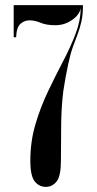

<svg xmlns="http://www.w3.org/2000/svg" viewBox="-20 -720 378 750"><path d="M159 10Q133 10 115.8 -11.2Q98.5 -32.5 98.5 -92.5Q98.5 -166.5 118.2 -233.8Q138 -301 167.2 -362.2Q196.5 -423.5 226 -479.8Q255.5 -536 275.2 -587.8Q295 -639.5 295 -688Q291 -662.5 261.5 -642Q232 -621.5 197 -621.5Q160.5 -621.5 138.8 -631Q117 -640.5 95 -640.5Q75.5 -640.5 60 -627Q44.5 -613.5 43 -574.5H33.5V-700H304Q304 -662.5 298.2 -636.8Q292.5 -611 283.8 -588Q275 -565 265 -537.5Q255 -510 246.5 -469.5Q241 -444.5 236.2 -418.2Q231.5 -392 227.5 -365.5Q220 -306 219 -237.8Q218 -169.5 218 -92.5Q218 -32.5 201.2 -11.2Q184.5 10 159 10Z"/></svg>

Font: Imbue 100pt SemiBold
Style: Regular
Weight: 600
Designer: Tyler Finck
Foundry: Etcetera Type Company
Version: Version 1.102; ttfautohint (v1.8.3)